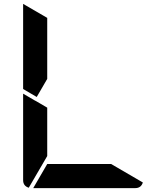

<svg xmlns="http://www.w3.org/2000/svg" viewBox="-20 -968 856 988"><path d="M169 -469 99 -510V-948L223 -876V-698V-590V-562ZM223 -165 128 -2Q99 -11 99 -41V-486L159 -451L165 -448L223 -414V-384V-302ZM552 -124 715 -29Q706 0 676 0H470H346H151L223 -124H262H346H470Z"/></svg>

Font: DSEG14 Modern
Style: Bold
Weight: 700
Designer: Keshikan(Twitter:@keshinomi_88pro)
Version: Version 0.46